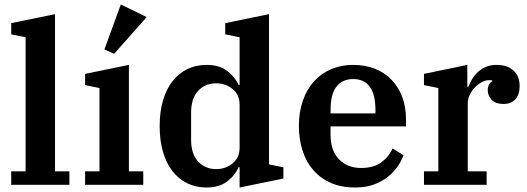

<svg xmlns="http://www.w3.org/2000/svg" viewBox="-20 -823 2345 855"><path d="M30 -60H94V-657L30 -670V-720L225 -760V-60H289V0H30Z M359 -60H423V-431L359 -444V-494L554 -534V-60H618V0H359ZM445 -603 518 -803 633 -747 488 -583Z M900 12Q852 12 813.5 -7Q775 -26 747.5 -61.5Q720 -97 705.5 -147.5Q691 -198 691 -261Q691 -324 705.5 -374.5Q720 -425 747.5 -460.5Q775 -496 813.5 -515Q852 -534 900 -534Q957 -534 992 -507Q1027 -480 1042 -445H1047V-657L983 -670V-720L1178 -760V-91L1242 -78V-28L1047 12V-78H1042Q1027 -42 991.5 -15Q956 12 900 12ZM943 -70Q985 -70 1016 -95.5Q1047 -121 1047 -165V-357Q1047 -401 1016 -426.5Q985 -452 943 -452Q893 -452 862 -418Q831 -384 831 -322V-200Q831 -138 862 -104Q893 -70 943 -70Z M1561 12Q1501 12 1454.5 -8Q1408 -28 1376 -64.5Q1344 -101 1327.5 -151.5Q1311 -202 1311 -262Q1311 -324 1328.5 -374.5Q1346 -425 1378 -460.5Q1410 -496 1454.5 -515Q1499 -534 1553 -534Q1607 -534 1650.5 -516.5Q1694 -499 1724.5 -467Q1755 -435 1771.5 -390.5Q1788 -346 1788 -291V-260H1452V-224Q1452 -152 1489.5 -113.5Q1527 -75 1588 -75Q1644 -75 1678 -100Q1712 -125 1728 -162L1777 -132Q1768 -107 1750.5 -81.5Q1733 -56 1706.5 -35Q1680 -14 1644 -1Q1608 12 1561 12ZM1452 -318H1652V-331Q1652 -403 1626.5 -437Q1601 -471 1553 -471Q1505 -471 1478.5 -437.5Q1452 -404 1452 -332Z M1868 -60H1932V-431L1868 -444V-494L2061 -534V-437H2066Q2073 -456 2084 -473.5Q2095 -491 2110.5 -504.5Q2126 -518 2146 -526Q2166 -534 2191 -534Q2239 -534 2266.5 -509Q2294 -484 2294 -440Q2294 -402 2275 -381Q2256 -360 2222 -360Q2188 -360 2170 -378Q2152 -396 2152 -422Q2152 -436 2158 -447Q2164 -458 2172 -461V-465Q2168 -466 2158 -466Q2141 -466 2124 -456.5Q2107 -447 2093.5 -432.5Q2080 -418 2071.5 -400Q2063 -382 2063 -364V-60H2147V0H1868Z"/></svg>

Font: IBM Plex Serif SemiBold
Style: Regular
Weight: 600
Designer: Mike Abbink, Paul van der Laan, Pieter van Rosmalen
Foundry: Bold Monday
Version: Version 2.5